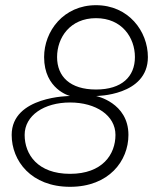

<svg xmlns="http://www.w3.org/2000/svg" viewBox="-20 -720 590 740"><path d="M250 0C400 0 475 -100 475 -200C475 -325 350 -350 350 -350C350 -350 550 -350 550 -500C550 -600 475 -700 350 -700C225 -700 150 -600 150 -500C150 -375 250 -350 250 -350C250 -350 25 -350 25 -200C25 -100 100 0 250 0ZM75 -200C75 -275 150 -325 250 -325C350 -325 425 -275 425 -200C425 -125 375 -50 250 -50C125 -50 75 -125 75 -200ZM200 -500C200 -575 250 -650 350 -650C450 -650 500 -575 500 -500C500 -425 450 -375 350 -375C250 -375 200 -425 200 -500Z"/></svg>

Font: LS-VG5000 Light Shifted
Style: Regular
Weight: 400
Designer: Justin Bihan, 2021
Foundry: Justin Bihan, 2021
Version: Version 1.000;Glyphs 3.1.2 (3151)